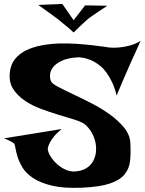

<svg xmlns="http://www.w3.org/2000/svg" viewBox="-60 -916 713 946"><path d="M632.8 -714.8Q619.1 -683.6 608.4 -660.2Q597.7 -636.7 589.8 -620.1Q581.1 -601.6 575.2 -586.9Q570.3 -576.2 562.5 -557.6Q554.7 -541 543.5 -514.2Q532.2 -487.3 514.6 -445.3Q505.9 -481.4 493.2 -508.8Q480.5 -536.1 465.8 -556.6Q451.2 -577.1 435.1 -590.3Q418.9 -603.5 403.3 -612.3Q367.2 -631.8 327.1 -633.8Q274.4 -630.9 244.6 -616.7Q214.8 -602.5 201.2 -584.5Q187.5 -566.4 186.5 -547.4Q185.5 -528.3 191.4 -515.6Q196.3 -503.9 226.1 -488.3Q255.9 -472.7 298.3 -452.6Q340.8 -432.6 389.6 -407.7Q438.5 -382.8 480 -353Q521.5 -323.2 550.3 -288.6Q579.1 -253.9 582 -214.8Q585 -165 581.1 -125Q577.1 -85 553.7 -56.6Q530.3 -28.3 481 -11.7Q431.6 4.9 344.7 8.8Q254.9 12.7 197.3 -1Q139.6 -14.6 104 -38.1Q68.4 -61.5 51.3 -89.8Q34.2 -118.2 26.4 -144Q18.6 -169.9 15.6 -189Q12.7 -208 5.9 -211.9Q-2 -216.8 -9.8 -220.7Q-16.6 -224.6 -24.4 -228Q-32.2 -231.4 -40 -234.4L244.1 -280.3Q219.7 -260.7 206.5 -244.1Q193.4 -227.5 186.5 -214.8Q178.7 -200.2 175.8 -187.5Q173.8 -173.8 184.6 -153.3Q195.3 -132.8 214.4 -113.8Q233.4 -94.7 258.8 -82Q284.2 -69.3 311.5 -71.3Q345.7 -74.2 367.2 -88.4Q388.7 -102.5 399.9 -124Q411.1 -145.5 413.1 -170.9Q415 -196.3 408.7 -221.2Q402.3 -246.1 388.7 -268.1Q375 -290 356.4 -304.7Q339.8 -316.4 305.2 -327.1Q270.5 -337.9 228 -350.6Q185.5 -363.3 141.1 -379.9Q96.7 -396.5 61 -420.9Q25.4 -445.3 4.4 -478.5Q-16.6 -511.7 -11.7 -558.6Q-7.8 -598.6 14.2 -625.5Q36.1 -652.3 69.8 -668.5Q103.5 -684.6 145 -692.4Q186.5 -700.2 230 -701.7Q273.4 -703.1 315.9 -700.2Q358.4 -697.3 392.6 -693.4Q426.8 -689.5 450.7 -686Q474.6 -682.6 480.5 -681.6Q505.9 -679.7 531.2 -682.6Q553.7 -684.6 580.6 -691.9Q607.4 -699.2 632.8 -714.8ZM468.8 -887.7Q442.4 -870.1 425.3 -858.9Q408.2 -847.7 397.5 -839.8Q385.7 -831.1 378.9 -827.1Q373 -822.3 362.3 -812.5Q353.5 -804.7 338.9 -791Q324.2 -777.3 302.7 -755.9Q285.2 -772.5 271.5 -783.7Q257.8 -794.9 248 -802.7Q237.3 -811.5 229.5 -818.4Q220.7 -824.2 207 -835Q195.3 -843.8 176.3 -857.4Q157.2 -871.1 128.9 -891.6L247.1 -896.5L302.7 -816.4L359.4 -889.6Z"/></svg>

Font: Irish Grover
Style: Regular
Weight: 400
Designer: Squid
Foundry: Font Diner, Inc DBA Sideshow
Version: Version 1.000